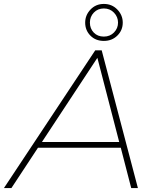

<svg xmlns="http://www.w3.org/2000/svg" viewBox="-65 -956 781 976"><path d="M-45 0 419 -700H452L636 0H602L549 -205H128L-7 0ZM148 -234H541L430 -662ZM463 -748Q421 -748 394.5 -775Q368 -802 368 -841Q368 -879 395 -907.5Q422 -936 463 -936Q504 -936 531.5 -907.5Q559 -879 559 -841Q559 -802 531.5 -775Q504 -748 463 -748ZM463 -770Q494 -770 514.5 -791Q535 -812 535 -841Q535 -870 514.5 -891.5Q494 -913 463 -913Q432 -913 412 -892Q392 -871 392 -841Q392 -811 411.5 -790.5Q431 -770 463 -770Z"/></svg>

Font: Montserrat ExtraLight
Style: Italic
Weight: 200
Italic angle: -11.3°
Designer: Julieta Ulanovsky
Foundry: Julieta Ulanovsky
Version: Version 9.000; ttfautohint (v1.8.4.7-5d5b)